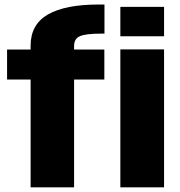

<svg xmlns="http://www.w3.org/2000/svg" viewBox="-20 -808 776 828"><path d="M112 0H299.5V-465H430V-594.5H299.5V-610Q299.5 -641 324.8 -652Q350 -663 416 -663H430.5V-788.5H405Q261 -788.5 186.5 -745.5Q112 -702.5 112 -611V-594.5H10.5V-465H112ZM499 0H687.5V-595H499ZM499 -778.5V-651.5H687.5V-778.5Z"/></svg>

Font: Anybody SemiCondensed ExtraBold
Style: Regular
Weight: 800
Width: 4
Version: Version 1.113;gftools[0.9.25]